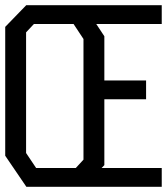

<svg xmlns="http://www.w3.org/2000/svg" viewBox="-20 -716 640 736"><path d="M80 -592 110 -624H262L300 -566.5V-104L270.5 -72H118.5L80 -129.5ZM380 -335.5H540V-407.5H380V-577L349 -624H600V-696H80.5L0 -613V-119L81 0H600V-72H369.5L380 -83Z"/></svg>

Font: Kode
Style: Regular
Weight: 400
Monospace: yes
Designer: Isa Ozler
Foundry: Kadena LLC
Version: Version 1.000;gftools[0.9.28]